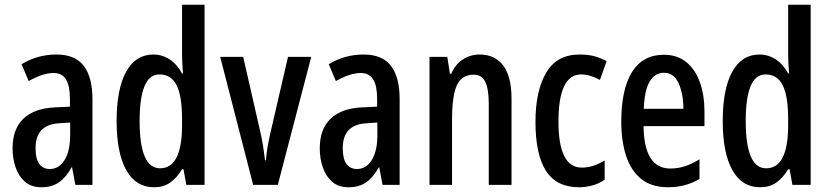

<svg xmlns="http://www.w3.org/2000/svg" viewBox="-20 -780 3502 810"><path d="M218 -550Q297 -550 333.5 -502Q370 -454 370 -362V0H298L284 -74H282Q259 -32 229 -11Q199 10 155 10Q112 10 85.5 -13Q59 -36 46 -73.5Q33 -111 33 -154Q33 -236 79 -279.5Q125 -323 211 -327L275 -330V-363Q275 -418 258.5 -445Q242 -472 206 -472Q161 -472 101 -438L71 -509Q138 -550 218 -550ZM231 -260Q130 -255 130 -155Q130 -109 146 -88Q162 -67 190 -67Q229 -67 252.5 -105Q276 -143 276 -210V-263Z M630 10Q553 10 512.5 -62.5Q472 -135 472 -270Q472 -404 512 -477Q552 -550 627 -550Q664 -550 695.5 -529.5Q727 -509 748 -470H752Q750 -495 749 -514Q748 -533 748 -550V-760H843V0H766L754 -66H748Q725 -28 697 -9Q669 10 630 10ZM655 -70Q747 -70 748 -248V-278Q748 -375 725 -420.5Q702 -466 653 -466Q610 -466 589.5 -416Q569 -366 569 -270Q569 -70 655 -70Z M1048 0 909 -540H1006L1076 -233Q1084 -200 1089 -169Q1094 -138 1098 -104H1102Q1103 -124 1107.5 -152Q1112 -180 1120 -216L1195 -540H1293L1152 0Z M1514 -550Q1593 -550 1629.5 -502Q1666 -454 1666 -362V0H1594L1580 -74H1578Q1555 -32 1525 -11Q1495 10 1451 10Q1408 10 1381.5 -13Q1355 -36 1342 -73.5Q1329 -111 1329 -154Q1329 -236 1375 -279.5Q1421 -323 1507 -327L1571 -330V-363Q1571 -418 1554.5 -445Q1538 -472 1502 -472Q1457 -472 1397 -438L1367 -509Q1434 -550 1514 -550ZM1527 -260Q1426 -255 1426 -155Q1426 -109 1442 -88Q1458 -67 1486 -67Q1525 -67 1548.5 -105Q1572 -143 1572 -210V-263Z M2003 -550Q2068 -550 2103 -503.5Q2138 -457 2138 -363V0H2042V-341Q2042 -403 2027.5 -434Q2013 -465 1978 -465Q1928 -465 1907.5 -420.5Q1887 -376 1887 -275V0H1792V-540H1867L1878 -469H1884Q1901 -509 1933 -529.5Q1965 -550 2003 -550Z M2423 10Q2328 10 2283.5 -59Q2239 -128 2239 -266Q2239 -396 2284 -473Q2329 -550 2425 -550Q2462 -550 2489 -542.5Q2516 -535 2539 -522L2511 -443Q2468 -466 2432 -466Q2336 -466 2336 -267Q2336 -73 2434 -73Q2459 -73 2482.5 -80.5Q2506 -88 2531 -103V-22Q2507 -5 2478.5 2.5Q2450 10 2423 10Z M2781 -549Q2838 -549 2876 -517.5Q2914 -486 2933 -432Q2952 -378 2952 -309V-248H2695Q2697 -69 2808 -69Q2839 -69 2869 -78.5Q2899 -88 2931 -108V-25Q2872 10 2799 10Q2728 10 2684.5 -25.5Q2641 -61 2621 -123.5Q2601 -186 2601 -266Q2601 -404 2646.5 -476.5Q2692 -549 2781 -549ZM2781 -473Q2743 -473 2721 -436.5Q2699 -400 2696 -321H2863Q2863 -384 2843 -428.5Q2823 -473 2781 -473Z M3187 10Q3110 10 3069.5 -62.5Q3029 -135 3029 -270Q3029 -404 3069 -477Q3109 -550 3184 -550Q3221 -550 3252.5 -529.5Q3284 -509 3305 -470H3309Q3307 -495 3306 -514Q3305 -533 3305 -550V-760H3400V0H3323L3311 -66H3305Q3282 -28 3254 -9Q3226 10 3187 10ZM3212 -70Q3304 -70 3305 -248V-278Q3305 -375 3282 -420.5Q3259 -466 3210 -466Q3167 -466 3146.5 -416Q3126 -366 3126 -270Q3126 -70 3212 -70Z"/></svg>

Font: Noto Sans Tamil ExtraCondensed Medium
Style: Regular
Weight: 500
Width: 2
Designer: Jelle Bosma - Monotype Design Team
Foundry: Monotype Imaging Inc.
Version: Version 2.004; ttfautohint (v1.8.4.7-5d5b)